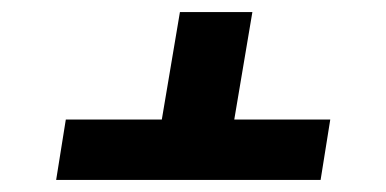

<svg xmlns="http://www.w3.org/2000/svg" viewBox="-20 -588 640 318"><path d="M73 -290 89 -390H248L278 -568H398L368 -390H527L511 -290Z"/></svg>

Font: Iosevka Aile Oblique
Style: Bold
Weight: 700
Italic angle: -9°
Designer: Belleve Invis
Foundry: Belleve Invis
Version: Version 31.1.0; ttfautohint (v1.8.4)